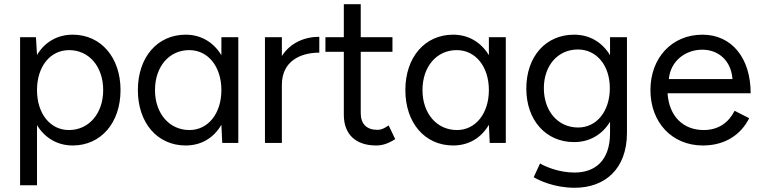

<svg xmlns="http://www.w3.org/2000/svg" viewBox="-20 -676 3601 908"><path d="M75 200H155V-84C192 -24 251 12 324 12C457 12 550 -95 550 -250C550 -405 457 -512 324 -512C250 -512 191 -476 155 -416L150 -500H75ZM306 -61C217 -61 155 -139 155 -250C155 -361 217 -439 307 -439C401 -439 468 -361 468 -250C468 -139 400 -61 306 -61Z M858 12C932 12 991 -24 1027 -86L1031 0H1107V-500H1027V-415C990 -476 931 -512 858 -512C724 -512 632 -405 632 -250C632 -95 724 12 858 12ZM876 -61C781 -61 713 -139 713 -250C713 -361 780 -439 875 -439C964 -439 1027 -361 1027 -250C1027 -139 964 -61 876 -61Z M1233 0H1313V-275C1313 -387 1401 -427 1490 -427V-502C1421 -502 1353 -474 1313 -411V-500H1233Z M1759 12C1788 12 1814 4 1849 -18L1818 -83C1792 -65 1780 -62 1764 -62C1714 -62 1686 -90 1686 -141V-431H1836V-500H1686V-656H1606V-500H1519V-431H1606V-133C1606 -41 1662 12 1759 12Z M2123 12C2197 12 2256 -24 2292 -86L2296 0H2372V-500H2292V-415C2255 -476 2196 -512 2123 -512C1989 -512 1897 -405 1897 -250C1897 -95 1989 12 2123 12ZM2141 -61C2046 -61 1978 -139 1978 -250C1978 -361 2045 -439 2140 -439C2229 -439 2292 -361 2292 -250C2292 -139 2229 -61 2141 -61Z M2698 212C2839 212 2945 125 2945 -48V-500H2865V-415C2828 -476 2769 -512 2695 -512C2561 -512 2469 -409 2469 -257C2469 -108 2561 -4 2695 -4C2769 -4 2828 -40 2865 -100V-47C2865 84 2794 140 2697 140C2623 140 2559 112 2534 97L2504 162C2529 177 2601 212 2698 212ZM2714 -73C2619 -73 2552 -150 2552 -259C2552 -366 2618 -442 2713 -442C2802 -442 2864 -366 2864 -259C2864 -150 2802 -73 2714 -73Z M3304 12C3409 12 3484 -39 3523 -117L3454 -152C3427 -98 3379 -61 3308 -61C3212 -61 3144 -125 3137 -235H3530C3530 -401 3441 -512 3302 -512C3158 -512 3056 -403 3056 -250C3056 -96 3159 12 3304 12ZM3143 -302C3151 -389 3223 -441 3301 -441C3379 -441 3438 -388 3444 -302Z"/></svg>

Font: HB Figtree Prototype
Style: Regular
Weight: 400
Designer: Alfredo Marco Pradil
Foundry: Hanken Design Co.®
Version: Version 1.002;Glyphs 3.2 (3228)